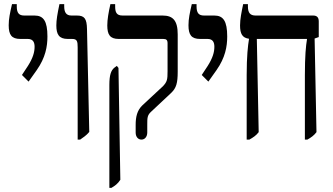

<svg xmlns="http://www.w3.org/2000/svg" viewBox="-20 -667 1607 927"><path d="M118 -273 157 -328C200 -389 209 -443 209 -491C209 -565 190 -592 147 -592H97C71 -592 61 -605 61 -636V-647H38C28 -604 22 -576 22 -545C22 -499 36 -479 78 -479H114C141 -479 147 -461 147 -441C147 -415 139 -387 115 -349L86 -305Z M355 7H367C381 -3 396 -12 411 -30L400 -527C399 -577 388 -592 351 -592H325C299 -592 290 -608 290 -637V-647H267C257 -599 252 -571 252 -544C252 -501 265 -479 307 -479H328C352 -479 355 -468 355 -438Z M663 7C680 7 691 -8 691 -27V-65C691 -98 691 -111 710 -128L807 -219C831 -242 838 -266 838 -321V-501C838 -569 814 -592 765 -592H572C542 -592 536 -608 536 -637V-647H513C504 -607 498 -573 498 -544C498 -500 511 -479 553 -479H768C783 -479 789 -474 789 -458V-323C789 -283 787 -273 768 -252L666 -157C642 -133 635 -103 635 -64V-27C635 -6 647 7 663 7ZM508 240H518C535 230 549 220 561 201L552 -339L544 -349L532 -340C516 -327 508 -305 508 -257Z M986 -273 1025 -328C1068 -389 1077 -443 1077 -491C1077 -565 1058 -592 1015 -592H965C939 -592 929 -605 929 -636V-647H906C896 -604 890 -576 890 -545C890 -499 904 -479 946 -479H982C1009 -479 1015 -461 1015 -441C1015 -415 1007 -387 983 -349L954 -305Z M1171 7H1184C1202 -3 1217 -13 1229 -29L1220 -479H1462V-476C1457 -447 1452 -397 1452 -304V7H1464C1482 -3 1496 -13 1508 -29L1499 -481L1519 -488V-564C1519 -584 1509 -592 1492 -592H1214C1188 -592 1177 -605 1177 -636V-647H1154C1146 -608 1139 -575 1139 -544C1139 -504 1150 -484 1182 -480V-477C1177 -447 1171 -396 1171 -304Z"/></svg>

Font: Noto Serif Hebrew ExtraCondensed SemiBold
Style: Regular
Weight: 600
Width: 2
Designer: Monotype Design Team
Foundry: Monotype Imaging Inc.
Version: Version 2.004